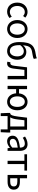

<svg xmlns="http://www.w3.org/2000/svg" viewBox="2134 -2990 1048 5355"><g transform="rotate(90 2657.5 -312.0)"><path d="M306 13C371 13 433 -13 482 -55L442 -117C408 -87 364 -63 314 -63C214 -63 146 -146 146 -271C146 -396 218 -480 317 -480C359 -480 394 -461 425 -433L471 -493C433 -527 384 -557 313 -557C173 -557 52 -452 52 -271C52 -91 162 13 306 13Z M789 13C922 13 1040 -91 1040 -271C1040 -452 922 -557 789 -557C656 -557 538 -452 538 -271C538 -91 656 13 789 13ZM789 -63C695 -63 632 -146 632 -271C632 -396 695 -480 789 -480C883 -480 947 -396 947 -271C947 -146 883 -63 789 -63Z M1408 13C1539 13 1646 -96 1646 -269C1646 -428 1556 -523 1428 -523C1359 -523 1291 -492 1243 -430C1260 -657 1336 -672 1511 -698C1556 -705 1594 -714 1622 -733L1605 -816C1571 -801 1552 -794 1492 -785C1285 -754 1152 -697 1152 -329C1152 -110 1245 13 1408 13ZM1239 -354C1296 -429 1352 -453 1405 -453C1500 -453 1552 -381 1552 -269C1552 -146 1491 -63 1407 -63C1296 -63 1239 -154 1239 -312Z M1750 13C1829 13 1877 -47 1893 -167C1906 -268 1917 -369 1929 -469H2098V0H2190V-543H1857C1843 -426 1829 -308 1815 -190C1806 -110 1781 -75 1742 -75C1732 -75 1725 -77 1717 -79L1700 5C1716 10 1729 13 1750 13Z M2816 -63C2727 -63 2667 -146 2667 -271C2667 -396 2727 -480 2816 -480C2905 -480 2961 -396 2961 -271C2961 -146 2905 -63 2816 -63ZM2821 13C2951 13 3055 -91 3055 -271C3055 -452 2951 -557 2821 -557C2697 -557 2600 -470 2584 -319H2466V-543H2374V0H2466V-238H2582C2594 -79 2693 13 2821 13Z M3217 0H3588V192H3667L3676 -17V-74H3597V-543H3261L3232 -302C3210 -127 3186 -91 3155 -74H3129V-17L3138 192H3217ZM3252 -74C3278 -112 3300 -177 3312 -285L3333 -469H3506V-74Z M3922 13C3989 13 4050 -22 4102 -65H4105L4113 0H4188V-334C4188 -469 4133 -557 4000 -557C3912 -557 3836 -518 3787 -486L3822 -423C3865 -452 3922 -481 3985 -481C4074 -481 4097 -414 4097 -344C3866 -318 3764 -259 3764 -141C3764 -43 3831 13 3922 13ZM3948 -61C3894 -61 3852 -85 3852 -147C3852 -217 3914 -262 4097 -283V-132C4044 -85 4000 -61 3948 -61Z M4464 0H4555V-469H4738V-543H4282V-469H4464Z M4859 0H5053C5182 0 5269 -53 5269 -173C5269 -291 5182 -343 5053 -343H4951V-543H4859ZM4951 -73V-272H5043C5135 -272 5179 -241 5179 -173C5179 -104 5135 -73 5043 -73Z"/></g></svg>

Font: Noto Sans HK
Style: Regular
Weight: 400
Designer: Ryoko NISHIZUKA 西塚涼子 (kana, bopomofo & ideographs); Paul D. Hunt (Latin, Greek & Cyrillic); Sandoll Communications 산돌커뮤니
Foundry: Adobe
Version: Version 2.004;hotconv 1.0.118;makeotfexe 2.5.65603